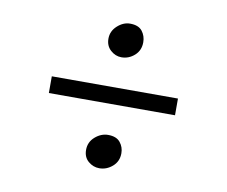

<svg xmlns="http://www.w3.org/2000/svg" viewBox="-63 -653 795 673"><g transform="rotate(10 334.5 -317.0)"><path d="M338.5 -455Q317 -455 299.8 -470.5Q282.5 -486 282.5 -511.5Q282.5 -538.5 303.5 -557.5Q324.5 -576.5 348.5 -576.5Q378.5 -576.5 391.8 -559.5Q405 -542.5 405 -520Q405 -491 384.8 -473Q364.5 -455 338.5 -455ZM559 -347V-287.5H110V-347ZM273 -114Q273 -142 294.2 -160.5Q315.5 -179 340.5 -179Q370 -179 383.5 -162.2Q397 -145.5 397 -123.5Q397 -94.5 376.2 -76.5Q355.5 -58.5 329.5 -58.5Q308 -58.5 290.5 -73.2Q273 -88 273 -114Z"/></g></svg>

Font: Merriweather 28pt Light
Style: Regular
Weight: 300
Version: Version 2.100